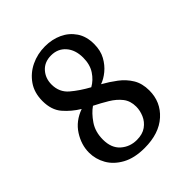

<svg xmlns="http://www.w3.org/2000/svg" viewBox="-172 -695 806 806"><g transform="rotate(-45 231.0 -292.0)"><path d="M221 7Q161 7 121 -15Q81 -37 61.5 -71.5Q42 -106 42 -145Q42 -191 69.5 -234Q97 -277 150 -296Q112 -319 84.5 -351Q57 -383 57 -436Q57 -485 81 -519.5Q105 -554 143.5 -572.5Q182 -591 227 -591Q269 -591 303.5 -575Q338 -559 359 -528Q380 -497 380 -452Q380 -413 364.5 -385Q349 -357 326.5 -338.5Q304 -320 281 -312Q313 -294 341.5 -272.5Q370 -251 388 -221.5Q406 -192 406 -150Q406 -82 356.5 -37.5Q307 7 221 7ZM133 -458Q133 -412 166 -384Q199 -356 243 -332Q270 -347 288.5 -375Q307 -403 307 -444Q307 -490 282.5 -518Q258 -546 218 -546Q179 -546 156 -520.5Q133 -495 133 -458ZM122 -142Q122 -92 151.5 -66Q181 -40 222 -40Q256 -40 277.5 -55.5Q299 -71 309 -94.5Q319 -118 319 -141Q319 -175 301 -198Q283 -221 254 -238.5Q225 -256 193 -272Q167 -254 144.5 -221Q122 -188 122 -142Z"/></g></svg>

Font: Maname
Style: Regular
Weight: 400
Designer: Pathum Egodawatta
Foundry: mooniak
Version: Version 1.000; ttfautohint (v1.8.4.7-5d5b)